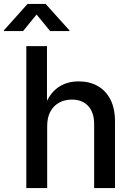

<svg xmlns="http://www.w3.org/2000/svg" viewBox="-66 -964 679 984"><path d="M175.8 -317.4V0H68.8V-727.5H174.8V-406.7H158.2Q182.1 -479 227.5 -512.9Q272.9 -546.9 337.4 -546.9Q392.6 -546.9 434.3 -523.4Q476.1 -500 499.8 -454.3Q523.4 -408.7 523.4 -341.3V0H416.5V-328.1Q416.5 -387.7 386 -420.7Q355.5 -453.6 302.2 -453.6Q266.1 -453.6 237.3 -438Q208.5 -422.4 192.1 -392.1Q175.8 -361.8 175.8 -317.4ZM52.2 -804.7H-46.4V-808.1L75.2 -943.8H168L290 -808.1V-804.7H190.9L121.6 -889.6Z"/></svg>

Font: Inter 18pt Medium
Style: Regular
Weight: 500
Designer: Rasmus Andersson
Foundry: rsms
Version: Version 4.001;git-66647c0bb